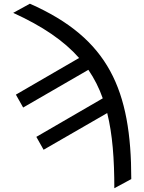

<svg xmlns="http://www.w3.org/2000/svg" viewBox="-20 -781 762 1014"><path d="M49.7 -713.1C205.6 -642 317.8 -565.3 397.7 -474.8L63.9 -281.2L102.3 -213.1L446.7 -412.3C478.3 -365.8 503.6 -316.1 522.7 -261.7L171.9 -58.2L210.2 9.9L546.2 -183.9C574.2 -71.4 583.8 58.9 583.8 213.1L673.3 164.8C673.3 -306.8 554 -578.1 137.8 -761.4Z"/></svg>

Font: Karasuma Gothic
Style: Regular
Weight: 400
Designer: Rasmus Andersson, Ryoko Nishizuka
Foundry: Genbu
Version: Version 1.00